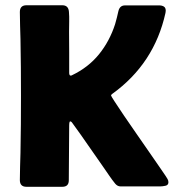

<svg xmlns="http://www.w3.org/2000/svg" viewBox="-20 -717 697 737"><path d="M219.2 -696.8Q242.7 -696.8 244.6 -671.9Q246.1 -653.3 245.6 -633.8Q245.1 -614.3 245.1 -595.7Q245.6 -555.7 245.6 -515.6Q245.6 -475.6 245.6 -435.5Q245.6 -433.1 246.8 -429.9Q248 -426.8 251.5 -426.8Q254.4 -426.8 256.3 -428.2Q318.8 -458 359.9 -508.5Q400.9 -559.1 421.9 -624.5Q425.8 -637.2 428.7 -649.7Q431.6 -662.1 434.6 -674.8Q439.9 -696.3 460 -696.3H591.3Q601.6 -696.3 608.9 -691.9Q616.2 -687.5 616.2 -675.8Q616.2 -673.3 615.2 -667.5Q572.3 -472.7 410.6 -356.4Q406.2 -353 406.2 -350.6Q406.2 -348.6 419.9 -327.4Q433.6 -306.2 455.6 -273.7Q477.5 -241.2 503.2 -204.6Q528.8 -168 552.5 -133.5Q576.2 -99.1 593.5 -74.2Q610.8 -49.3 616.2 -41Q619.6 -36.1 623 -30Q626.5 -23.9 626.5 -17.6Q626.5 -6.3 615 -3.9Q603.5 -1.5 595.7 -1.5H442.4Q431.2 -1.5 422.4 -11.7Q409.7 -27.3 398.2 -44.4Q386.7 -61.5 375 -78.1Q346.2 -118.7 317.9 -159.9Q289.6 -201.2 260.3 -241.2Q259.3 -243.2 256.1 -247.1Q252.9 -251 250 -251Q246.6 -251 246.1 -244.4Q245.6 -237.8 245.6 -236.8L244.1 -24.9Q244.1 0 219.2 0H81.5Q56.2 0 56.2 -25.9Q56.2 -51.8 57.1 -77.9Q58.1 -104 58.6 -129.9Q59.6 -184.6 60.1 -239.3Q60.5 -293.9 60.5 -348.6Q60.5 -403.3 60.1 -457.8Q59.6 -512.2 58.6 -566.9Q58.1 -592.8 57.1 -618.9Q56.2 -645 56.2 -670.9Q56.2 -696.8 81.5 -696.8Z"/></svg>

Font: Belanosima SemiBold
Style: Regular
Weight: 600
Designer: The DocRepair Project, Santiago Orozco
Foundry: Google
Version: Version 2.000